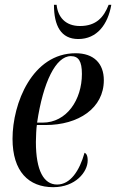

<svg xmlns="http://www.w3.org/2000/svg" viewBox="-20 -767 482 797"><path d="M305 -605C383 -605 428 -666 442 -747H431C411 -696 380 -659 312 -659C251 -659 220 -697 215 -747H204C204 -660 233 -605 305 -605ZM201 10C293 10 344 -53 344 -101C344 -122 338 -130 331 -133C310 -58 272 -1 217 -1C162 -1 129 -58 129 -178C129 -198 131 -238 133 -248H169C306 -248 411 -318 411 -434C411 -504 369 -546 294 -546C114 -546 32 -338 32 -191C32 -55 99 10 201 10ZM157 -258H134C159 -427 212 -534 274 -534C306 -534 320 -513 320 -460C320 -353 257 -258 157 -258Z"/></svg>

Font: Noto Serif Display ExtraCondensed Medium
Style: Italic
Weight: 500
Width: 2
Italic angle: -12°
Designer: Monotype Design Team
Foundry: Monotype Imaging Inc.
Version: Version 2.009